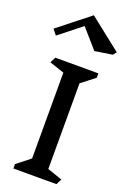

<svg xmlns="http://www.w3.org/2000/svg" viewBox="-214 -1206 861 1274"><g transform="rotate(20 217.0 -569.0)"><path d="M364 0H60V-31L154 -105V-711L50 -746L70 -786H374V-755L279 -681V-76L384 -40ZM422 -935 298 -916 181 -1050 23 -925 -7 -963 214 -1138 441 -959Z"/></g></svg>

Font: Inknut
Style: Antiqua
Weight: 400
Designer: Claus Eggers Srensen
Foundry: Claus Eggers Srensen
Version: Version 1.000; ttfautohint (v1.2) -l 7 -r 28 -G 50 -x 13 -D 